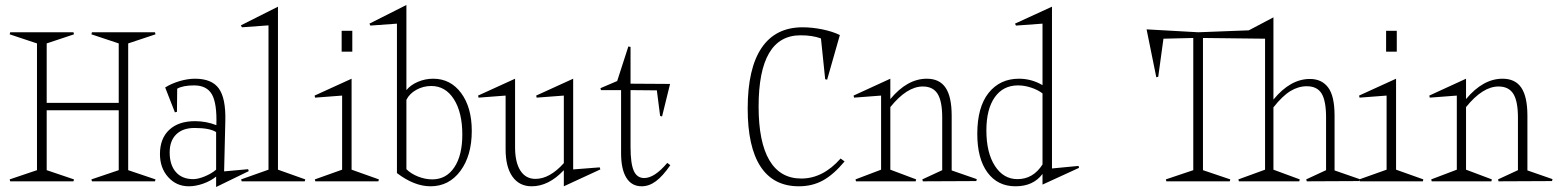

<svg xmlns="http://www.w3.org/2000/svg" viewBox="-20 -730 6288 773"><path d="M168 -44.9 277.8 -7.8 275.9 0H21L19 -7.8L128.9 -44.9V-555.2L19 -591.8L21 -600.1H275.9L277.8 -591.8L168 -555.2V-315.9H458V-555.2L348.1 -591.8L350.1 -600.1H604L606 -591.8L496.1 -555.2V-44.9L606 -7.8L604 0H350.1L348.1 -7.8L458 -44.9V-286.1H168Z M624 -109.9Q624 -172.4 661.4 -207.3Q698.7 -242.2 765.1 -242.2Q810.1 -242.2 851.1 -226.1Q854 -312.5 833.5 -349.4Q813 -386.2 761.2 -386.2Q717.3 -386.2 693.4 -373L692.4 -279.8L684.1 -277.8L645 -377.9Q670.9 -394 703.6 -403.6Q736.3 -413.1 765.1 -413.1Q832.5 -413.1 860.8 -374Q889.2 -335 887.2 -245.1L882.3 -40L979 -48.8L981.4 -41L850.1 22.9V-19Q827.6 -1 797.6 9.5Q767.6 20 740.2 20Q690.4 20 657.2 -16.8Q624 -53.7 624 -109.9ZM663.1 -116.2Q663.1 -65.9 688 -37.4Q712.9 -8.8 758.3 -8.8Q777.3 -8.8 804.2 -19.8Q831.1 -30.8 850.1 -46.9V-198.2Q824.7 -214.8 763.2 -214.8Q715.8 -214.8 689.5 -189Q663.1 -163.1 663.1 -116.2Z M954.1 -620.1 949.7 -627.9 1099.1 -703.1V-46.9L1209 -7.8L1207 0H953.1L950.7 -7.8L1061 -46.9V-627.9Z M1395.5 -46.9 1505.4 -7.8 1503.4 0H1249.5L1247.6 -7.8L1357.4 -46.9V-345.2L1248.5 -336.9L1246.6 -345.2L1395.5 -413.1ZM1355.5 -522V-606H1398.4V-522Z M1616.2 -48.8Q1634.8 -30.3 1663.6 -19Q1692.4 -7.8 1720.2 -7.8Q1776.4 -7.8 1808.8 -55.9Q1841.3 -104 1841.3 -188Q1841.3 -277.3 1807.4 -330.6Q1773.4 -383.8 1716.3 -383.8Q1684.1 -383.8 1656.2 -368.4Q1628.4 -353 1616.2 -328.1ZM1467.3 -634.8 1616.2 -710V-367.2Q1633.3 -388.2 1662.6 -400.6Q1691.9 -413.1 1724.1 -413.1Q1793.9 -413.1 1836.7 -355.2Q1879.4 -297.4 1879.4 -203.1Q1879.4 -103.5 1833.5 -41.7Q1787.6 20 1713.4 20Q1647.9 20 1578.1 -33.2V-634.8L1471.2 -627Z M1904.8 -345.2 2053.7 -413.1V-137.2Q2053.7 -76.2 2075.2 -43Q2096.7 -9.8 2135.7 -9.8Q2192.9 -9.8 2250 -73.2V-345.2L2140.6 -336.9L2138.7 -345.2L2287.6 -413.1V-47.9L2394.5 -56.2L2397 -47.9L2250 20V-44.9Q2189 20 2120.6 20Q2070.8 20 2043.2 -18.8Q2015.6 -57.6 2015.6 -128.9V-345.2L1906.7 -336.9Z M2397.5 -375 2464.8 -403.8 2509.8 -543 2518.6 -541V-393.1L2677.7 -392.1L2645.5 -261.2L2637.7 -263.2L2624.5 -366.2L2518.6 -367.2V-138.2Q2518.6 -71.8 2531.5 -42.5Q2544.4 -13.2 2573.7 -13.2Q2615.2 -13.2 2666.5 -74.2L2678.7 -64.9Q2648.4 -21 2620.8 -0.5Q2593.3 20 2563.5 20Q2522.9 20 2501.7 -14.4Q2480.5 -48.8 2480.5 -112.8V-367.2H2399.4Z M3203.1 -587.9Q3034.2 -587.9 3034.2 -300.8Q3034.2 -158.2 3077.6 -84.7Q3121.1 -11.2 3206.1 -11.2Q3293 -11.2 3364.3 -91.8L3380.4 -80.1Q3335.9 -26.9 3293 -3.4Q3250 20 3196.3 20Q3094.2 20 3042.2 -59.1Q2990.2 -138.2 2990.2 -293Q2990.2 -454.1 3046.1 -537.1Q3102.1 -620.1 3211.4 -620.1Q3250 -620.1 3291.5 -611.6Q3333 -603 3361.3 -588.9L3310.1 -409.2L3302.2 -411.1L3285.2 -575.2Q3251.5 -587.9 3203.1 -587.9Z M3418.5 -336.9 3416.5 -345.2 3564.5 -413.1V-331.1Q3632.8 -413.1 3711.4 -413.1Q3762.7 -413.1 3787.1 -376.7Q3811.5 -340.3 3811.5 -264.2V-43.9L3912.6 -8.8L3910.6 -1L3695.3 0L3693.4 -7.8L3773.4 -44.9V-256.8Q3773.4 -322.3 3754.9 -352.1Q3736.3 -381.8 3695.3 -381.8Q3631.3 -381.8 3564.5 -298.8V-46.9L3668.5 -7.8L3666.5 0H3426.3L3424.3 -7.8L3527.3 -46.9V-345.2Z M3914.6 -190.9Q3914.6 -298.8 3960.2 -356Q4005.9 -413.1 4082.5 -413.1Q4132.8 -413.1 4177.2 -387.2V-634.8L4070.3 -627L4066.4 -634.8L4215.3 -703.1V-51.8L4322.3 -62L4324.2 -54.2L4177.2 13.2V-29.8Q4140.1 20 4068.4 20Q3996.6 20 3955.6 -35.6Q3914.6 -91.3 3914.6 -190.9ZM3951.2 -205.1Q3951.2 -115.2 3985.6 -62Q4020 -8.8 4076.2 -8.8Q4139.6 -8.8 4177.2 -67.9V-354Q4157.7 -368.7 4130.9 -377.4Q4104 -386.2 4078.6 -386.2Q4018.6 -386.2 3984.9 -338.4Q3951.2 -290.5 3951.2 -205.1Z M4596.2 -611.8 4804.2 -600.1 5007.8 -607.9 5106.9 -660.2V-329.1Q5174.8 -412.1 5253.9 -412.1Q5301.3 -412.1 5327.1 -377.9Q5353 -343.8 5353 -264.2V-43.9L5454.1 -8.8L5452.1 -1L5241.2 0L5238.8 -7.8L5318.8 -44.9V-256.8Q5318.8 -324.2 5300.8 -353.5Q5282.7 -382.8 5241.2 -382.8Q5207.5 -382.8 5175.5 -363.5Q5143.6 -344.2 5106.9 -297.9V-46.9L5212.9 -7.8L5210.9 0H4967.8L4965.8 -7.8L5073.2 -46.9V-574.2L4823.2 -577.1V-44.9L4933.1 -7.8L4931.2 0H4675.8L4673.8 -7.8L4784.2 -44.9V-577.1L4664.1 -574.2L4643.1 -420.9L4635.3 -418.9Z M5600.6 -46.9 5710.4 -7.8 5708.5 0H5454.6L5452.6 -7.8L5562.5 -46.9V-345.2L5453.6 -336.9L5451.7 -345.2L5600.6 -413.1ZM5560.5 -522V-606H5603.5V-522Z M5736.3 -336.9 5734.4 -345.2 5882.3 -413.1V-331.1Q5950.7 -413.1 6029.3 -413.1Q6080.6 -413.1 6105 -376.7Q6129.4 -340.3 6129.4 -264.2V-43.9L6230.5 -8.8L6228.5 -1L6013.2 0L6011.2 -7.8L6091.3 -44.9V-256.8Q6091.3 -322.3 6072.8 -352.1Q6054.2 -381.8 6013.2 -381.8Q5949.2 -381.8 5882.3 -298.8V-46.9L5986.3 -7.8L5984.4 0H5744.1L5742.2 -7.8L5845.2 -46.9V-345.2Z"/></svg>

Font: Halibut Cnd Thin
Style: Regular
Weight: 250
Width: 3
Designer: Matteo Maggi
Foundry: Collletttivo
Version: Version 3.080 | FøM Fix